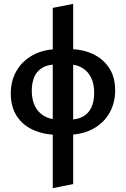

<svg xmlns="http://www.w3.org/2000/svg" viewBox="-20 -688 654 997"><path d="M254 289V-647L360 -668V268ZM281 12Q211 12 155.5 -12Q100 -36 68 -84Q36 -132 36 -203Q36 -269 66 -320.5Q96 -372 151 -402Q206 -432 281 -433V-354Q228 -354 198 -335Q168 -316 156.5 -285Q145 -254 145 -217Q145 -170 161.5 -137Q178 -104 208.5 -86Q239 -68 281 -67ZM341 12V-67Q382 -67 410.5 -82.5Q439 -98 454 -129Q469 -160 469 -206Q469 -252 453.5 -284Q438 -316 409.5 -334Q381 -352 341 -354V-433Q406 -433 460 -408.5Q514 -384 546 -336.5Q578 -289 578 -219Q578 -154 549 -102.5Q520 -51 467 -21Q414 9 341 12Z"/></svg>

Font: Ysabeau
Style: Bold
Weight: 700
Designer: Christian Thalmann (Catharsis Fonts)
Version: Version 2.000;gftools[0.9.27.dev2+g8671c4b]